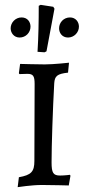

<svg xmlns="http://www.w3.org/2000/svg" viewBox="-20 -764 359 793"><path d="M164 -548 172 -552 205 -728 200 -736 148 -744 140 -740C140 -677 139 -614 135 -550ZM61 -609C87 -609 106 -630 106 -654C106 -673 94 -692 69 -692C44 -692 24 -671 24 -647C24 -629 37 -609 61 -609ZM261 -609C286 -609 306 -630 306 -654C306 -673 293 -692 269 -692C243 -692 224 -671 224 -647C224 -629 236 -609 261 -609ZM53 9C53 9 110 0 153 0C191 0 264 2 264 2L271 -38L269 -42C269 -42 247 -39 228 -39C200 -39 193 -50 193 -93C193 -163 198 -313 204 -420C206 -450 216 -459 261 -464L265 -505C265 -505 202 -498 165 -498C130 -498 69 -500 63 -500L58 -462L60 -458C60 -458 81 -459 93 -459C117 -459 123 -450 123 -417L122 -99C122 -55 109 -41 58 -32Z"/></svg>

Font: Alegreya SC
Style: Regular
Weight: 400
Designer: Juan Pablo del Peral
Foundry: Huerta Tipografica
Version: Version 2.007;PS 002.007;hotconv 1.0.88;makeotf.lib2.5.64775